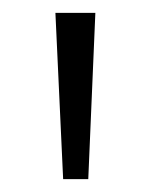

<svg xmlns="http://www.w3.org/2000/svg" viewBox="-20 -734 233 298"><path d="M128 -714 117 -456H78L66 -714Z"/></svg>

Font: Noto Sans Arabic UI SmCn Lt
Style: Regular
Weight: 300
Width: 4
Designer: Monotype Design Team, Nadine Chahine and Nizar Qandah
Foundry: Monotype Imaging Inc.
Version: Version 2.010; ttfautohint (v1.8.4.7-5d5b)